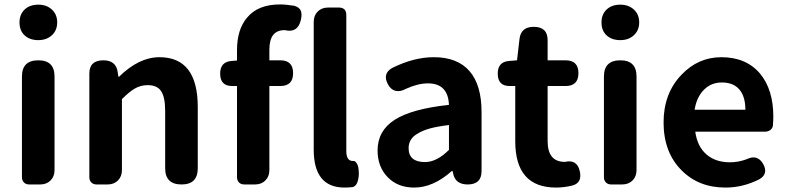

<svg xmlns="http://www.w3.org/2000/svg" viewBox="-20 -832 3550 866"><path d="M112 0Q97 0 88 -9Q79 -18 79 -33V-487Q79 -560 153 -560Q226 -560 226 -487V-280V-65Q226 -36 208 -18Q190 0 161 0H152ZM153 -651Q114 -651 91 -672.5Q68 -694 68 -730.5Q68 -767 91 -789Q114 -811 153 -811Q190 -811 214 -789Q238 -767 238 -731Q238 -695 214 -673Q190 -651 153 -651Z M416 0Q401 0 392 -9Q383 -18 383 -33V-280V-500Q383 -560 446 -560Q504 -560 511 -506L514 -486H517Q607 -574 699 -574Q872 -574 872 -349V-73Q872 0 799 0Q725 0 725 -73V-331Q725 -395 706 -422Q688 -448 646 -448Q614 -448 587 -432Q563 -418 530 -385V-65Q530 -36 512 -18Q494 0 465 0H456Z M1534 14Q1395 14 1395 -157V-733Q1395 -762 1413 -780Q1431 -798 1460 -798H1468H1508Q1542 -798 1542 -764V-474V-151Q1542 -106 1571 -106Q1572 -106 1573 -106Q1581 -107 1588 -97Q1594 -88 1596 -78Q1601 -49 1596 -24Q1590 7 1570 12Q1550 14 1534 14ZM1082 0Q1067 0 1058 -9Q1049 -18 1049 -33V-444H1027Q973 -444 973 -500Q973 -553 1024 -557L1049 -559V-605Q1049 -699 1094 -752Q1143 -812 1243 -812Q1269 -812 1307 -806Q1331 -799 1337 -783Q1343 -768 1337 -742Q1323 -682 1265 -696Q1264 -696 1263 -696Q1195 -696 1195 -608V-560H1244Q1302 -560 1302 -502Q1302 -444 1244 -444H1195V-222V-65Q1195 -36 1177 -18Q1159 0 1130 0H1122Z M1848 14Q1774 14 1728.5 -33Q1683 -80 1683 -153Q1683 -242 1760 -291.5Q1837 -341 2005 -359Q2001 -456 1910 -456Q1865 -456 1810 -431Q1785 -417 1763.5 -422.5Q1742 -428 1729 -453Q1705 -500 1748 -525Q1846 -574 1937 -574Q2043 -574 2097.5 -511.5Q2152 -449 2152 -327V-245V-163V-60Q2152 0 2089 0Q2032 0 2023 -53L2022 -60H2017Q1934 14 1848 14ZM1897 -101Q1950 -101 2005 -156V-268Q1953 -262 1919 -252.5Q1885 -243 1863 -229Q1823 -206 1823 -164Q1823 -101 1897 -101Z M2488 14Q2304 14 2304 -195V-319V-444H2279Q2225 -444 2225 -500Q2225 -553 2276 -557L2312 -560L2323 -655Q2329 -711 2387 -711Q2450 -711 2450 -651V-560H2531Q2589 -560 2589 -502Q2589 -444 2531 -444H2450V-320V-196Q2450 -102 2527 -102Q2528 -102 2529 -102Q2583 -114 2595 -60Q2607 -7 2561 5Q2523 14 2488 14Z M2737 0Q2722 0 2713 -9Q2704 -18 2704 -33V-487Q2704 -560 2778 -560Q2851 -560 2851 -487V-280V-65Q2851 -36 2833 -18Q2815 0 2786 0H2777ZM2778 -651Q2739 -651 2716 -672.5Q2693 -694 2693 -730.5Q2693 -767 2716 -789Q2739 -811 2778 -811Q2815 -811 2839 -789Q2863 -767 2863 -731Q2863 -695 2839 -673Q2815 -651 2778 -651Z M3252 14Q3131 14 3054 -64Q2973 -145 2973 -280Q2973 -411 3054 -495Q3129 -574 3234 -574Q3346 -574 3409 -499Q3468 -427 3468 -306Q3468 -290 3466 -264Q3464 -253 3454 -245.5Q3444 -238 3430 -238H3374H3288H3116Q3125 -171 3167 -135Q3208 -100 3272 -100Q3311 -100 3348 -114Q3397 -138 3423 -91Q3446 -48 3406 -24Q3332 14 3252 14ZM3113 -337H3227H3342Q3342 -395 3316 -427Q3289 -460 3236 -460Q3189 -460 3157 -429Q3122 -395 3113 -337Z"/></svg>

Font: GenSenRounded2 TW B
Style: Regular
Weight: 700
Version: Version 2.000;PS 2;hotconv 16.6.51;makeotf.lib2.5.65220 DEVE